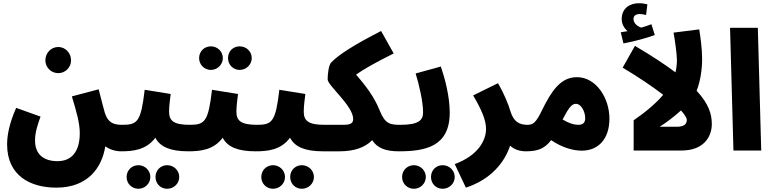

<svg xmlns="http://www.w3.org/2000/svg" viewBox="-20 -932 4790 1189"><path d="M341 -479C385 -479 420 -515 420 -558C420 -604 385 -641 341 -641C296 -641 261 -604 261 -558C261 -515 296 -479 341 -479ZM24 -38C24 158 170 230 329 230C526 230 612 104 632 -26C660 -5 698 5 729 5C784 5 818 -30 818 -79C818 -122 792 -159 739 -159C683 -159 649 -171 629 -234C624 -252 611 -299 591 -379L425 -335C455 -236 474 -169 474 -107C474 5 425 66 336 66C253 66 197 26 197 -62C197 -113 212 -156 231 -210L80 -264C36 -164 24 -91 24 -38Z M729 5C801 5 885 -2 942 -79C972 -22 1035 5 1146 5C1203 5 1236 -28 1236 -79C1236 -122 1210 -159 1156 -159C1055 -159 1027 -184 1027 -241C1027 -279 1034 -322 1037 -350L876 -376C853 -180 832 -159 739 -159ZM1015 237C1056 237 1090 205 1090 164C1090 123 1056 91 1015 91C974 91 943 123 943 164C943 205 974 237 1015 237ZM837 237C877 237 911 205 911 164C911 123 877 91 837 91C796 91 764 123 764 164C764 205 796 237 837 237Z M1464 -499C1505 -499 1539 -532 1539 -572C1539 -614 1505 -645 1464 -645C1423 -645 1392 -614 1392 -572C1392 -532 1423 -499 1464 -499ZM1286 -499C1326 -499 1360 -532 1360 -572C1360 -614 1326 -645 1286 -645C1245 -645 1213 -614 1213 -572C1213 -532 1245 -499 1286 -499ZM1146 5C1218 5 1302 -2 1359 -79C1389 -22 1452 5 1563 5C1620 5 1653 -28 1653 -79C1653 -122 1627 -159 1573 -159C1472 -159 1444 -184 1444 -241C1444 -279 1451 -322 1454 -350L1293 -376C1270 -180 1249 -159 1156 -159Z M1563 5C1635 5 1719 -2 1776 -79C1806 -22 1869 5 1980 5C2037 5 2070 -28 2070 -79C2070 -122 2044 -159 1990 -159C1889 -159 1861 -184 1861 -241C1861 -279 1868 -322 1871 -350L1710 -376C1687 -180 1666 -159 1573 -159ZM1849 237C1890 237 1924 205 1924 164C1924 123 1890 91 1849 91C1808 91 1777 123 1777 164C1777 205 1808 237 1849 237ZM1671 237C1711 237 1745 205 1745 164C1745 123 1711 91 1671 91C1630 91 1598 123 1598 164C1598 205 1630 237 1671 237Z M1980 5H2083C2174 5 2241 -19 2285 -64C2316 -14 2371 5 2449 5C2505 5 2539 -30 2539 -79C2539 -122 2513 -159 2459 -159C2396 -159 2365 -165 2333 -244C2296 -338 2236 -411 2185 -470C2233 -504 2302 -543 2418 -601L2340 -740C2174 -655 2076 -593 2030 -544C2016 -529 2009 -476 2009 -440C2009 -403 2167 -276 2167 -196C2167 -169 2153 -159 2104 -159H1990Z M2449 5C2611 5 2765 -22 2765 -234C2765 -338 2734 -450 2710 -520L2554 -477C2575 -408 2600 -304 2600 -236C2600 -187 2572 -159 2459 -159ZM2721 237C2762 237 2796 205 2796 164C2796 123 2762 91 2721 91C2680 91 2649 123 2649 164C2649 205 2680 237 2721 237ZM2543 237C2583 237 2617 205 2617 164C2617 123 2583 91 2543 91C2502 91 2470 123 2470 164C2470 205 2502 237 2543 237Z M2865 230C3019 180 3105 74 3139 -30C3163 -7 3198 5 3237 5C3293 5 3326 -28 3326 -79C3326 -122 3300 -159 3247 -159C3194 -159 3161 -180 3142 -240C3128 -288 3099 -357 3064 -417L2910 -341C2958 -260 2990 -191 2990 -134C2990 -64 2942 31 2796 84Z M3237 5C3311 5 3353 -12 3393 -64C3461 -18 3529 1 3583 1C3684 1 3754 -70 3754 -197C3754 -328 3669 -454 3554 -454C3478 -454 3420 -411 3355 -286C3307 -189 3293 -159 3247 -159ZM3546 -289C3580 -289 3604 -240 3604 -200C3604 -172 3590 -159 3561 -159C3535 -159 3501 -169 3464 -192C3501 -263 3520 -289 3546 -289Z M3841 -663C3911 -676 3985 -697 4035 -715L4014 -782C3994 -774 3973 -767 3951 -761C3929 -768 3903 -787 3903 -815C3903 -833 3916 -845 3941 -845C3956 -845 3969 -842 3981 -839L3989 -905C3975 -909 3958 -912 3936 -912C3885 -912 3830 -885 3830 -813C3830 -783 3846 -757 3866 -739C3855 -737 3842 -735 3824 -732ZM4172 -560C4172 -534 4169 -509 4163 -484C4099 -532 4017 -586 3912 -648L3836 -513C3932 -456 4019 -397 4087 -345C4045 -295 3985 -243 3904 -187V0H4202C4338 0 4388 -86 4388 -163C4388 -222 4372 -286 4294 -370C4316 -426 4328 -496 4328 -568C4328 -631 4317 -709 4310 -750L4151 -730C4159 -688 4172 -596 4172 -560ZM4065 -147C4110 -175 4157 -212 4197 -248C4220 -223 4233 -202 4233 -189C4233 -165 4218 -147 4170 -147Z M4522 0H4694L4673 -760H4501Z"/></svg>

Font: Noto Sans Arabic UI Cn Bk
Style: Regular
Weight: 900
Width: 3
Designer: Monotype Design Team, Nadine Chahine and Nizar Qandah
Foundry: Monotype Imaging Inc.
Version: Version 2.010